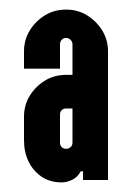

<svg xmlns="http://www.w3.org/2000/svg" viewBox="-20 -730 275 400"><path d="M109 -350Q84 -350 66.5 -362Q49 -374 39.5 -393.5Q30 -413 30 -438V-487Q30 -511 42 -530.5Q54 -550 73.5 -562Q93 -574 118 -574H131V-638Q131 -643 127 -647Q123 -651 118 -651Q112 -651 108.5 -647Q105 -643 105 -638V-587H30V-623Q30 -647 42 -666.5Q54 -686 73.5 -698Q93 -710 118 -710Q142 -710 161.5 -698Q181 -686 193 -666.5Q205 -647 205 -623V-355H153V-373H148Q142 -361 130.5 -355.5Q119 -350 109 -350ZM118 -420Q123 -420 127 -423.5Q131 -427 131 -433V-504H118Q112 -504 108.5 -500.5Q105 -497 105 -491V-433Q105 -427 108.5 -423.5Q112 -420 118 -420Z"/></svg>

Font: Vina Sans
Style: Regular
Weight: 400
Designer: Andree Nguyen
Foundry: Nguyen Type Foundry
Version: Version 1.002; ttfautohint (v1.8.4.7-5d5b);gftools[0.9.28]